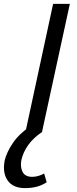

<svg xmlns="http://www.w3.org/2000/svg" viewBox="-61 -678 397 987"><path d="M70 0 212 -658H298L155 0ZM68 289Q6 289 -21.5 250Q-49 211 -37 147Q-27 105 5 57.5Q37 10 96 -30L156 0Q111 30 84.5 67Q58 104 49 144Q42 180 55 205.5Q68 231 104 231Q121 231 136 226.5Q151 222 166 214L179 259Q154 275 127 282Q100 289 68 289Z"/></svg>

Font: Ysabeau Infant Medium
Style: Italic
Weight: 500
Italic angle: -12°
Designer: Christian Thalmann (Catharsis Fonts)
Version: Version 2.001;gftools[0.9.30]; featfreeze: ss01,ss02,lnum